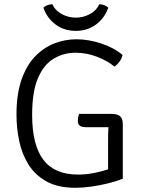

<svg xmlns="http://www.w3.org/2000/svg" viewBox="-20 -882 676 914"><path d="M494.5 -216.5Q494.5 -253 496.5 -276.5H387Q382.5 -276.5 373.8 -277.8Q365 -279 357.8 -285.5Q350.5 -292 350.5 -308.5Q350.5 -316.5 352.2 -325Q354 -333.5 356.5 -340H508Q539 -340 551.8 -328.5Q564.5 -317 564.5 -291V-31Q534 -19 494.8 -9.2Q455.5 0.5 414.8 6.2Q374 12 338.5 12Q255.5 12 201 -18.5Q146.5 -49 115.2 -99.5Q84 -150 71.2 -211.8Q58.5 -273.5 58.5 -336.5Q58.5 -434.5 82.5 -503Q106.5 -571.5 147.5 -613.8Q188.5 -656 239.2 -675.5Q290 -695 343.5 -695Q401 -695 462 -675Q523 -655 563.5 -620Q559 -601.5 547.5 -586.8Q536 -572 525 -565Q490 -593.5 440.8 -612.2Q391.5 -631 339.5 -631Q284 -631 236.8 -603.5Q189.5 -576 161.2 -511.2Q133 -446.5 133 -335Q133 -191.5 186.5 -121.2Q240 -51 351.5 -51Q391.5 -51 429.2 -58.8Q467 -66.5 494.5 -76ZM495.5 -845.5Q478 -795.5 436.8 -765.2Q395.5 -735 341 -735Q285.5 -735 244.8 -765.2Q204 -795.5 186.5 -845.5Q194.5 -853.5 206.2 -857.5Q218 -861.5 229 -862Q242.5 -832 274 -815Q305.5 -798 341 -798Q376.5 -798 408 -815Q439.5 -832 453 -862Q464 -861.5 475.8 -857.5Q487.5 -853.5 495.5 -845.5Z"/></svg>

Font: Signika Negative SC Light
Style: Regular
Weight: 300
Designer: Anna Giedryś
Foundry: Anna Giedryś
Version: Version 2.000; ttfautohint (v1.8.3) -l 8 -r 50 -G 200 -x 9 -